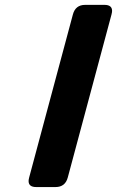

<svg xmlns="http://www.w3.org/2000/svg" viewBox="-20 -757 474 777"><path d="M126.5 0Q95.7 0 95.7 -24.4Q95.7 -29.8 98.1 -39.1L274.9 -698.2Q285.2 -737.3 324.7 -737.3H402.8Q433.6 -737.3 433.6 -712.9Q433.6 -707.5 431.2 -698.2L254.4 -39.1Q244.1 0 204.6 0Z"/></svg>

Font: Cursive Sans
Style: Bold
Weight: 700
Italic angle: -15°
Designer: Wojciech Kalinowski "wmk69" (wmk69@o2.pl)
Foundry: Wojciech Kalinowski "wmk69" (wmk69@o2.pl)
Version: Wersja 3.1.0; 2022-02-18